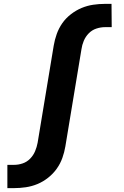

<svg xmlns="http://www.w3.org/2000/svg" viewBox="-20 -755 640 990"><path d="M18 215V95H53Q75 95 97 87.5Q119 80 135.5 63Q152 46 161 24.5Q170 3 174 -19L257 -520Q262 -550 272.5 -579.5Q283 -609 301 -635Q319 -661 345.5 -681.5Q372 -702 401 -714Q430 -726 460.5 -730.5Q491 -735 520 -735H555L556 -615H521Q499 -615 476.5 -607.5Q454 -600 437.5 -583Q421 -566 412 -544.5Q403 -523 400 -501L317 0Q312 30 301.5 59.5Q291 89 272.5 115Q254 141 228 161.5Q202 182 173 194Q144 206 113 210.5Q82 215 53 215Z"/></svg>

Font: Iosevka Etoile Heavy
Style: Italic
Weight: 900
Italic angle: -9°
Designer: Belleve Invis
Foundry: Belleve Invis
Version: Version 22.1.2; ttfautohint (v1.8.4)